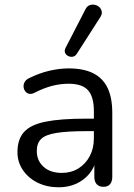

<svg xmlns="http://www.w3.org/2000/svg" viewBox="-20 -785 570 814"><path d="M229 9Q179 9 139.5 -10.5Q100 -30 77 -64Q54 -98 54 -140Q54 -194 81.5 -225Q109 -256 172.5 -269Q236 -282 346 -282H391V-229H347Q266 -229 219.5 -221.5Q173 -214 154.5 -196Q136 -178 136 -145Q136 -104 164.5 -78Q193 -52 242 -52Q282 -52 312.5 -71Q343 -90 360.5 -123Q378 -156 378 -199V-313Q378 -375 353 -402.5Q328 -430 271 -430Q236 -430 201 -421Q166 -412 127 -392Q113 -385 103 -387.5Q93 -390 87 -398Q81 -406 80 -416.5Q79 -427 84.5 -437Q90 -447 102 -453Q146 -475 189 -485Q232 -495 271 -495Q334 -495 375 -474.5Q416 -454 436 -412.5Q456 -371 456 -306V-35Q456 -15 446.5 -4Q437 7 419 7Q400 7 390 -4Q380 -15 380 -35V-113H389Q381 -75 358.5 -48Q336 -21 303 -6Q270 9 229 9ZM305 -556Q298 -546 288 -544.5Q278 -543 269 -547.5Q260 -552 256 -561Q252 -570 258 -582L342 -745Q349 -759 360 -763Q371 -767 382.5 -764.5Q394 -762 402 -754Q410 -746 411.5 -735Q413 -724 405 -712Z"/></svg>

Font: Nunito ExtraLight
Style: Regular
Weight: 400
Version: Version 3.602